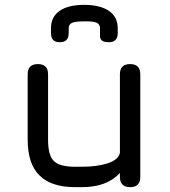

<svg xmlns="http://www.w3.org/2000/svg" viewBox="-20 -771 702 791"><path d="M516 -507C488 -507 474 -493 474 -465C474 -465 474 -141 474 -141C474 -141 474 -141 474 -141C469.5 -121.5 452.5 -107.5 423 -98C393 -88.5 358 -84 318 -84C318 -84 290 -84 290 -84C290 -84 290 -84 290 -84C247 -84 217.5 -92 202 -107.5C186 -123 178 -152.5 178 -196C178 -196 178 -465 178 -465C178 -465 178 -465 178 -465C178 -493 164 -507 136 -507C136 -507 136 -507 136 -507C108 -507 94 -493 94 -465C94 -465 94 -196 94 -196C94 -196 94 -196 94 -196C94 -129.5 110 -80.5 142.5 -48.5C174.5 -16 223.5 0 290 0C290 0 318 0 318 0C318 0 318 0 318 0C386.5 0 438.5 -19.5 474 -58.5C474 -58.5 474 -42 474 -42C474 -42 474 -42 474 -42C474 -14 488 0 516 0C516 0 516 0 516 0C544 0 558 -14 558 -42C558 -42 558 -465 558 -465C558 -465 558 -465 558 -465C558 -493 544 -507 516 -507C516 -507 516 -507 516 -507ZM327 -751C283.5 -751 250 -743 226 -726.5C202 -710 190 -686 190 -655C190 -655 190 -634 190 -634C190 -634 190 -634 190 -634C190 -609.5 202 -597 226 -597C226 -597 226 -597 226 -597C250.5 -597 263 -609.5 263 -634C263 -634 263 -655 263 -655C263 -655 263 -655 263 -655C263 -665 267.5 -672 276 -676.5C284.5 -681 301.5 -683 327 -683C327 -683 327 -683 327 -683C353 -683.5 370.5 -681.5 379 -677C387.5 -672.5 392 -665 392 -655C392 -655 392 -622 392 -622C392 -622 392 -622 392 -622C392 -605.5 404 -597 428 -597C428 -597 428 -597 428 -597C452.5 -597 465 -609.5 465 -634C465 -634 465 -655 465 -655C465 -655 465 -655 465 -655C465 -685.5 453 -709.5 429 -726C405 -742.5 371 -751 327 -751C327 -751 327 -751 327 -751Z"/></svg>

Font: Jura-Fortis-Bold
Style: Bold
Weight: 500
Designer: Daniel Johnson, Alexei Vanyashin, Mirko Velimirovic
Foundry: Daniel Johnson
Version: ""